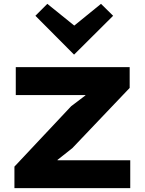

<svg xmlns="http://www.w3.org/2000/svg" viewBox="-20 -978 752 998"><path d="M657 -145V0H55V-112L350 -426L424 -482V-484H62V-629H654V-521L356 -208L279 -147V-145ZM505 -958 568 -896 366 -695H364L164 -896L226 -958L366 -845Z"/></svg>

Font: Sinkin Sans 700 Bold
Style: Bold
Weight: 700
Designer: Keith Bates
Foundry: K-Type
Version: Sinkin Sans (version 1.0)  by Keith Bates   •   © 2014   www